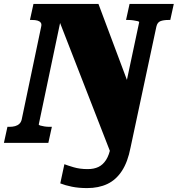

<svg xmlns="http://www.w3.org/2000/svg" viewBox="-56 -730 908 981"><path d="M611 24Q597 97 567 143Q537 189 492.5 210Q448 231 389 231Q346 231 311.5 224Q277 217 252 207L273 109Q288 115 320 124.5Q352 134 392 134Q424 134 447 123Q470 112 486 87Q502 62 510 20L531 -81L526 94L229 -669L262 -665L142 -94Q142 -91 150 -88.5Q158 -86 171 -84Q184 -82 196 -82H209L191 0H-36L-18 -82H-7Q8 -82 21 -85.5Q34 -89 43 -97.5Q52 -106 55 -120L154 -592Q158 -607 152 -614.5Q146 -622 135 -625Q124 -628 108 -628H97L115 -710H447L625 -235L557 -155L655 -616Q656 -620 647 -622Q638 -624 625.5 -626Q613 -628 600 -628H588L606 -710H832L814 -628H804Q780 -628 764 -622Q748 -616 743 -594Z"/></svg>

Font: Roboto Serif 20pt ExtraBold
Style: Italic
Weight: 800
Italic angle: -10°
Version: Version 1.007